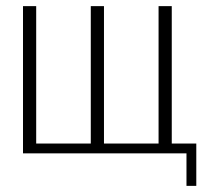

<svg xmlns="http://www.w3.org/2000/svg" viewBox="-20 -500 680 626"><path d="M55 0V-480H98V-32H276V-480H319V-32H497V-480H540V-32H620V106H588V0Z"/></svg>

Font: Glametrix
Style: Light
Weight: 300
Designer: gluk
Foundry: gluk
Version: Version 0.40